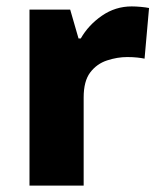

<svg xmlns="http://www.w3.org/2000/svg" viewBox="-20 -579 501 599"><path d="M391 -559Q404 -559 420 -557.5Q436 -556 445 -554L431 -396Q422 -398 408 -399.5Q394 -401 377 -401Q346 -401 314 -390.5Q282 -380 261.5 -353Q241 -326 241 -275V0H72V-549H199L225 -459H232Q256 -501 298 -530Q340 -559 391 -559Z"/></svg>

Font: Noto Sans Cham ExtraBold
Style: Regular
Weight: 800
Version: Version 2.002